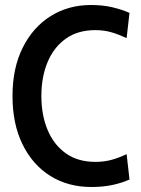

<svg xmlns="http://www.w3.org/2000/svg" viewBox="-20 -734 564 768"><path d="M345.5 14Q252 14 181 -30.5Q110 -75 70 -156.8Q30 -238.5 30 -350Q30 -461.5 70.8 -543.2Q111.5 -625 182.5 -669.5Q253.5 -714 344 -714Q391 -714 429.2 -705Q467.5 -696 498 -682.5L486.5 -581.5Q457 -595.5 427 -604.5Q397 -613.5 361 -613.5Q291.5 -613.5 243.5 -579.5Q195.5 -545.5 170.5 -486Q145.5 -426.5 145.5 -350Q145.5 -273.5 170.5 -214Q195.5 -154.5 243.5 -120.5Q291.5 -86.5 361 -86.5Q397.5 -86.5 427.5 -95Q457.5 -103.5 486.5 -117.5L498 -16Q468.5 -2.5 430.2 5.8Q392 14 345.5 14Z"/></svg>

Font: Cabin Condensed Medium
Style: Regular
Weight: 500
Width: 3
Designer: Pablo Impallari
Foundry: Pablo Impallari. http://www.impallari.com Igino Marini. http://www.ikern.com
Version: Version 3.001; ttfautohint (v1.8.3)